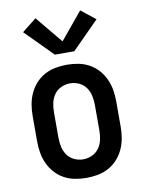

<svg xmlns="http://www.w3.org/2000/svg" viewBox="-87 -828 673 896"><g transform="rotate(-10 250.0 -379.5)"><path d="M250 8Q223 8 196 3Q169 -2 145 -15Q121 -28 102.5 -48.5Q84 -69 72.5 -94Q61 -119 56.5 -146Q52 -173 52 -200V-320Q52 -347 56.5 -374Q61 -401 72.5 -426Q84 -451 102.5 -471.5Q121 -492 145 -505Q169 -518 196 -523Q223 -528 250 -528Q277 -528 304 -523Q331 -518 355 -505Q379 -492 397.5 -471.5Q416 -451 427.5 -426Q439 -401 443.5 -374Q448 -347 448 -320V-200Q448 -173 443.5 -146Q439 -119 427.5 -94Q416 -69 397.5 -48.5Q379 -28 355 -15Q331 -2 304 3Q277 8 250 8ZM250 -80Q272 -80 292.5 -89.5Q313 -99 325.5 -117Q338 -135 342.5 -156.5Q347 -178 347 -200V-320Q347 -342 342.5 -363.5Q338 -385 325.5 -403Q313 -421 292.5 -430.5Q272 -440 250 -440Q228 -440 207.5 -430.5Q187 -421 174.5 -403Q162 -385 157.5 -363.5Q153 -342 153 -320V-200Q153 -178 157.5 -156.5Q162 -135 174.5 -117Q187 -99 207.5 -89.5Q228 -80 250 -80ZM204 -584 76 -713 144 -767 250 -639 356 -767 424 -713 296 -584Z"/></g></svg>

Font: Iosevka SS04 Semibold
Style: Regular
Weight: 600
Monospace: yes
Designer: Belleve Invis
Foundry: Belleve Invis
Version: Version 19.0.0; ttfautohint (v1.8.4)